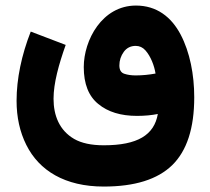

<svg xmlns="http://www.w3.org/2000/svg" viewBox="-20 -460 761 695"><path d="M355.5 215.3C467.8 215.3 550.3 189.5 603.5 137.7C656.7 85.4 683.1 3.9 683.1 -107.9C683.1 -189.5 667.5 -271 633.8 -335C600.1 -398.9 546.9 -439.9 472.2 -439.9C349.1 -439.9 283.2 -314 283.2 -217.3C283.2 -156.2 300.8 -111.8 335.9 -83.5C370.6 -54.7 417.5 -40.5 476.1 -40.5C503.9 -40.5 529.3 -43 551.3 -47.4C538.1 28.8 478 65.9 355.5 65.9C310.5 65.9 274.9 58.1 248.5 43C195.3 12.2 173.8 -41.5 173.8 -102.5C173.8 -159.2 192.9 -227.1 217.8 -297.4L91.3 -345.7C58.1 -261.2 40 -174.8 40 -95.2C40 -35.6 51.8 17.6 75.2 64.5C121.6 157.7 215.3 215.3 355.5 215.3ZM471.2 -187C455.6 -187 441.9 -189 430.2 -192.9C418 -196.8 412.1 -207 412.1 -223.1C412.1 -241.2 417.5 -257.8 428.2 -272.5C438.5 -286.6 453.1 -293.9 471.2 -293.9C484.9 -293.9 496.6 -288.6 506.3 -277.8C525.9 -255.9 538.6 -221.7 543 -193.8C520 -189.5 495.1 -187 471.2 -187Z"/></svg>

Font: Vazirmatn Black
Style: Regular
Weight: 900
Designer: Saber Rastikerdar
Foundry: Saber Rastikerdar
Version: Version 33.003